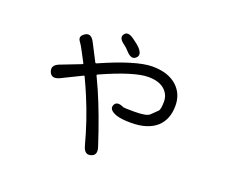

<svg xmlns="http://www.w3.org/2000/svg" viewBox="-113 -798 1227 1041"><g transform="rotate(20 500.0 -277.5)"><path d="M497 65Q462 76 449 29Q413 -107 361 -230Q352 -252 342 -274L319 -324Q317 -329 313 -327L197 -270Q152 -249 138 -285Q124 -321 169 -338L285 -383Q290 -385 288 -389L253 -455Q243 -475 230 -493Q210 -519 242 -539Q273 -559 296 -515L347 -416Q350 -411 355 -413Q554 -501 647 -501Q740 -501 791 -453Q836 -410 836 -343Q836 -265 789 -221Q738 -174 640 -174Q582 -174 552 -185Q506 -203 518 -231Q530 -260 574 -239Q579 -237 637 -237Q707 -237 724 -253Q741 -270 759 -287Q770 -297 770 -343Q770 -381 743 -408Q710 -440 646 -440Q563 -440 381 -358Q376 -356 378 -351L411 -279Q463 -160 518 9Q533 55 497 65ZM547 -517Q524 -496 492 -531Q476 -549 462 -559Q422 -587 440 -611Q457 -635 496 -607Q527 -585 538 -573Q571 -538 547 -517Z"/></g></svg>

Font: Resource Han Rounded KR Normal
Style: Regular
Weight: 350
Designer: Cyano Hao (round all glyphs); Ryoko NISHIZUKA 西塚涼子 (kana, bopomofo & ideographs); Paul D. Hunt (Latin, Greek & Cyrillic)
Foundry: Cyano Hao
Version: 0.990